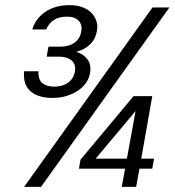

<svg xmlns="http://www.w3.org/2000/svg" viewBox="-20 -729 684 749"><path d="M575 -700H641L140 0H74ZM581 -110 574 -71H524L511 0H455L468 -71H288L294 -106L501 -354H574L531 -110ZM475 -110 509 -296 353 -110ZM106 -614Q118 -656 156.5 -682.5Q195 -709 252 -709Q278 -709 299.5 -701.5Q321 -694 335 -680.5Q349 -667 355.5 -648.5Q362 -630 358 -608Q353 -577 332 -556.5Q311 -536 281 -528L280 -526Q306 -518 321.5 -497Q337 -476 331 -443Q328 -424 316 -406.5Q304 -389 285 -376Q266 -363 240.5 -355Q215 -347 185 -347Q128 -347 98.5 -373.5Q69 -400 74 -451H130Q129 -417 146 -404Q163 -391 192 -391Q224 -391 245.5 -406.5Q267 -422 272 -449Q277 -478 259.5 -493Q242 -508 210 -508H162L169 -547H217Q248 -547 270 -562Q292 -577 297 -606Q302 -632 287 -648Q272 -664 241 -664Q209 -664 189.5 -650.5Q170 -637 160 -614Z"/></svg>

Font: SVN-Poppins Light
Style: Italic
Weight: 300
Italic angle: -10°
Designer: Ninad Kale (Devanagari), Jonny Pinhorn (Latin)
Foundry: Indian Type Foundry
Version: Version 3.002 2017; ttfautohint (v1.8.3)